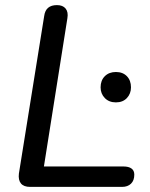

<svg xmlns="http://www.w3.org/2000/svg" viewBox="-20 -732 588 752"><path d="M98 0Q73 0 62 -13.5Q51 -27 54 -52L153 -669Q156 -691 168.5 -701.5Q181 -712 203 -712Q226 -712 237 -698.5Q248 -685 244 -661L152 -80H463Q484 -80 495 -72Q506 -64 506 -48Q506 -25 493 -12.5Q480 0 458 0ZM434 -331Q407 -331 390.5 -348Q374 -365 374 -390Q374 -417 390.5 -433.5Q407 -450 434 -450Q461 -450 477 -433.5Q493 -417 493 -390Q493 -365 477 -348Q461 -331 434 -331Z"/></svg>

Font: Nunito ExtraLight Medium
Style: Italic
Weight: 500
Italic angle: -9°
Version: Version 3.602